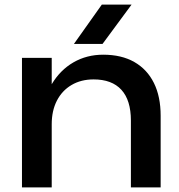

<svg xmlns="http://www.w3.org/2000/svg" viewBox="-20 -819 783 839"><path d="M76 -566H206V-362V0H76V-381ZM431 -580Q511 -580 567 -548Q623 -516 652.5 -456.5Q682 -397 682 -313V0H552V-292Q552 -381 510.5 -426.5Q469 -472 389 -472Q334 -472 292.5 -447.5Q251 -423 228.5 -379Q206 -335 206 -276L160 -301Q169 -389 206 -451Q243 -513 301 -546.5Q359 -580 431 -580ZM425 -799H555L428 -627H303Z"/></svg>

Font: Bounded
Style: Regular
Weight: 400
Designer: Vlad Churkin
Version: Version 1.0